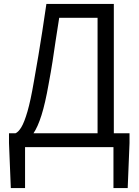

<svg xmlns="http://www.w3.org/2000/svg" viewBox="-20 -751 707 980"><path d="M150.9 -70.8H478V-660.2H282.2Q271.5 -595.2 263.9 -542.7Q256.3 -490.2 248.3 -438Q240.2 -385.7 228 -320.8Q210.9 -223.6 191.9 -163.3Q172.9 -103 150.9 -70.8ZM561 -70.8H641.1V-21L631.8 209H559.1V0H107.9V209H35.2L25.9 -21V-70.8H59.1Q73.7 -76.7 88.9 -101.6Q104 -126.5 120.1 -181.6Q136.2 -236.8 152.8 -334Q166 -407.7 176 -467.5Q186 -527.3 195.6 -589.4Q205.1 -651.4 216.8 -731H561Z"/></svg>

Font: Shanggu Mono N
Style: Regular
Weight: 350
Designer: GuiWonder
Version: Version 1.021